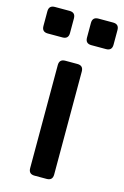

<svg xmlns="http://www.w3.org/2000/svg" viewBox="-174 -819 566 873"><g transform="rotate(15 109.0 -382.5)"><path d="M81 0Q53 0 53 -28V-513Q53 -541 81 -541H138Q166 -541 166 -513V-28Q166 0 138 0ZM-28 -640Q-56 -640 -56 -668V-737Q-56 -765 -28 -765H41Q69 -765 69 -737V-668Q69 -640 41 -640ZM177 -640Q149 -640 149 -668V-737Q149 -765 177 -765H246Q274 -765 274 -737V-668Q274 -640 246 -640Z"/></g></svg>

Font: Pitagon Sans Text SemiBold
Style: Regular
Weight: 600
Designer: Travis Tran
Foundry: Pitagon
Version: Version 1.001; ttfautohint (v1.8.4.7-5d5b);gftools[0.9.26]